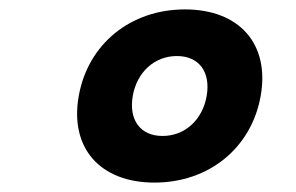

<svg xmlns="http://www.w3.org/2000/svg" viewBox="-20 -723 626 406"><path d="M306.6 -336.9C421.9 -336.9 511.7 -410.2 531.2 -520C550.8 -629.9 486.3 -703.1 371.1 -703.1C255.9 -703.1 166 -629.9 146.5 -520C127 -410.2 191.4 -336.9 306.6 -336.9ZM323.7 -435.5C276.9 -435.5 252 -469.2 260.7 -520C269.5 -570.8 307.1 -604.5 354 -604.5C400.9 -604.5 425.8 -570.8 417 -520C408.2 -469.2 370.6 -435.5 323.7 -435.5Z"/></svg>

Font: Cascadia Code
Style: Bold Italic
Weight: 700
Italic angle: -10°
Monospace: yes
Designer: Aaron Bell
Foundry: Saja Typeworks
Version: Version 2404.023